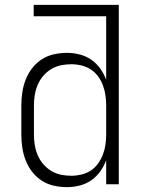

<svg xmlns="http://www.w3.org/2000/svg" viewBox="-20 -760 590 792"><path d="M256 12Q229 12 202 6Q175 0 152 -15Q129 -30 112.5 -51.5Q96 -73 86 -98.5Q76 -124 72 -151Q68 -178 68 -205V-325Q68 -352 72 -379Q76 -406 86 -431.5Q96 -457 112.5 -478.5Q129 -500 152 -515Q175 -530 202 -536Q229 -542 256 -542Q282 -542 308 -535.5Q334 -529 356 -514Q378 -499 393.5 -477Q409 -455 418 -431V-693H119V-740H470V0H418V-99Q409 -75 393.5 -53Q378 -31 356 -16Q334 -1 308 5.5Q282 12 256 12ZM274 -35Q295 -35 316 -40Q337 -45 354.5 -56.5Q372 -68 384.5 -85.5Q397 -103 404.5 -122.5Q412 -142 415 -163Q418 -184 418 -205V-325Q418 -346 415 -367Q412 -388 404.5 -408Q397 -428 384.5 -445Q372 -462 354.5 -473.5Q337 -485 316 -490Q295 -495 274 -495Q252 -495 230.5 -490.5Q209 -486 190.5 -474.5Q172 -463 158 -446.5Q144 -430 135.5 -410Q127 -390 123.5 -368.5Q120 -347 120 -325V-205Q120 -183 123.5 -161.5Q127 -140 135.5 -120Q144 -100 158 -83.5Q172 -67 190.5 -55.5Q209 -44 230.5 -39.5Q252 -35 274 -35Z"/></svg>

Font: Lode Dark
Style: Regular
Weight: 400
Monospace: yes
Designer: Belleve Invis
Foundry: Belleve Invis
Version: Version 29.2.0; ttfautohint (v1.8.3)